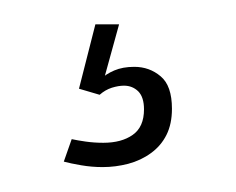

<svg xmlns="http://www.w3.org/2000/svg" viewBox="-20 -20 194 158"><path d="M64.5 117.5Q75 117.5 85.5 114.8Q96 112 104.2 106Q112.5 100 117 91Q121.5 82 121.5 69.5Q121.5 50.5 112.2 42.8Q103 35 90.5 35Q81 35 74 38Q67 41 62.5 45.5L62 58Q66.5 54 72 52.2Q77.5 50.5 82 50.5Q89 50.5 93.8 55.2Q98.5 60 98.5 70Q98.5 84.5 89.2 91Q80 97.5 65 97.5Q57.5 97.5 50.5 96.5Q43.5 95.5 39 94.5L32.5 113Q38 114.5 46.8 116Q55.5 117.5 64.5 117.5ZM62 58 78 0H58.5L45 53Z"/></svg>

Font: Anybody ExtraCondensed ExtraLight
Style: Regular
Weight: 250
Width: 2
Version: Version 1.113;gftools[0.9.25]